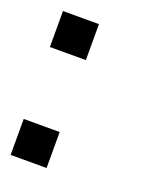

<svg xmlns="http://www.w3.org/2000/svg" viewBox="-82 -410 347 456"><g transform="rotate(20 91.0 -182.0)"><path d="M0 -90.9H90.9V0H0ZM0 -363.6H90.9V-272.7H0Z"/></g></svg>

Font: Micro 5
Style: Regular
Weight: 400
Designer: Sarah Cadigan-Fried
Version: Version 1.000; ttfautohint (v1.8.4.7-5d5b)